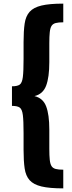

<svg xmlns="http://www.w3.org/2000/svg" viewBox="-20 -846 398 1059"><path d="M329 193Q253 193 209 182.5Q165 172 143.5 148Q122 124 116 83Q110 42 110 -19V-112Q110 -180 106 -211.5Q102 -243 89 -252.5Q76 -262 46 -262V-370Q76 -370 89 -379.5Q102 -389 106 -421Q110 -453 110 -521V-614Q110 -675 116 -716Q122 -757 143.5 -781Q165 -805 209 -815.5Q253 -826 329 -826V-723Q303 -723 287.5 -719Q272 -715 264.5 -703.5Q257 -692 254.5 -668.5Q252 -645 252 -607V-503Q252 -420 234.5 -373.5Q217 -327 170 -316Q217 -305 234.5 -259.5Q252 -214 252 -131V-26Q252 13 254.5 36Q257 59 264.5 70.5Q272 82 287.5 86Q303 90 329 90Z"/></svg>

Font: Oswald SemiBold
Style: Regular
Weight: 600
Designer: Vernon Adams
Foundry: Vernon Adams
Version: Version 4.103;gftools[0.9.33.dev8+g029e19f]